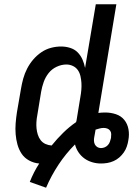

<svg xmlns="http://www.w3.org/2000/svg" viewBox="-20 -755 640 896"><path d="M195 121 119 94Q128 71 139 49.5Q150 28 163 8Q138 6 116 -6Q94 -18 81 -37.5Q68 -57 61.5 -80.5Q55 -104 53 -129Q51 -154 53 -179.5Q55 -205 59 -231L78 -341Q82 -365 88.5 -388.5Q95 -412 106.5 -434.5Q118 -457 134.5 -476.5Q151 -496 172 -510.5Q193 -525 217 -531.5Q241 -538 265 -538Q287 -538 307.5 -531.5Q328 -525 342 -511Q356 -497 364.5 -478Q373 -459 377 -438L427 -735H523L439 -228Q447 -229 455 -229.5Q463 -230 471 -230Q497 -230 521 -222Q545 -214 560 -195.5Q575 -177 579.5 -152Q584 -127 579 -101Q577 -87 572 -72Q567 -57 558 -44Q549 -31 537 -20.5Q525 -10 510.5 -3.5Q496 3 481 5.5Q466 8 451 8Q430 8 410 2Q390 -4 374 -15.5Q358 -27 346.5 -44Q335 -61 330 -81Q287 -38 253 13.5Q219 65 195 121ZM221 -76Q246 -107 274.5 -135Q303 -163 335 -185Q336 -187 336 -188.5Q336 -190 337 -192L355 -302Q358 -318 359.5 -335Q361 -352 360 -368Q359 -384 355.5 -399.5Q352 -415 343.5 -427.5Q335 -440 320.5 -447Q306 -454 290 -454Q267 -454 244.5 -443.5Q222 -433 207 -414Q192 -395 184 -372.5Q176 -350 172 -327L154 -217Q151 -202 150 -186Q149 -170 150.5 -155.5Q152 -141 156.5 -126.5Q161 -112 170 -100.5Q179 -89 192.5 -83Q206 -77 221 -76ZM451 -64Q460 -64 468.5 -67.5Q477 -71 483.5 -78Q490 -85 493 -94Q496 -103 498 -111Q499 -120 499 -129Q499 -138 494 -145Q489 -152 481 -155Q473 -158 464 -158Q454 -158 445 -155.5Q436 -153 426 -150Q425 -141 423 -132.5Q421 -124 420 -116Q418 -107 418.5 -97.5Q419 -88 423 -80.5Q427 -73 434.5 -68.5Q442 -64 451 -64Z"/></svg>

Font: Iosevka Curly MdExObl
Style: Regular
Weight: 500
Width: 7
Italic angle: -9°
Monospace: yes
Designer: Belleve Invis
Foundry: Belleve Invis
Version: Version 11.1.0; ttfautohint (v1.8.3)